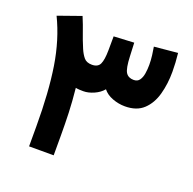

<svg xmlns="http://www.w3.org/2000/svg" viewBox="-119 -789 917 910"><g transform="rotate(20 339.5 -333.5)"><path d="M481 -333.5Q448.7 -333.5 417.7 -345.2Q386.7 -356.9 369.6 -378.9Q352.1 -357.9 324.2 -345.7Q296.4 -333.5 272 -333.5Q263.2 -333.5 252.4 -334Q241.7 -334.5 232.9 -336.4Q239.7 -269 241.7 -214.1Q243.7 -159.2 243.7 -99.6V0H119.6V-101.1Q119.6 -272.9 99.9 -398.4Q80.1 -523.9 30.3 -626.5L146.5 -667.5Q163.6 -626.5 174.3 -594.5Q185.1 -562.5 202.6 -521Q212.4 -498 225.8 -481.7Q239.3 -465.3 266.6 -465.3Q296.9 -465.3 306.9 -486.8Q316.9 -508.3 317.4 -555.7L317.9 -627L419.9 -632.3L422.9 -564.9Q425.3 -503.9 437.7 -484.6Q450.2 -465.3 477.1 -465.3Q496.6 -465.3 506.3 -479Q516.1 -492.7 519.5 -513.9Q522.9 -535.2 522.9 -557.6Q522.9 -581.5 519.8 -605.7Q516.6 -629.9 513.7 -646.5L631.8 -657.7Q637.2 -609.4 637.2 -564Q637.2 -503.4 622.8 -450.7Q608.4 -397.9 574.2 -365.7Q540 -333.5 481 -333.5Z"/></g></svg>

Font: Vazirmatn RD UI
Style: Bold
Weight: 700
Designer: Saber Rastikerdar
Foundry: Saber Rastikerdar
Version: Version 33.003